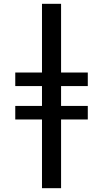

<svg xmlns="http://www.w3.org/2000/svg" viewBox="-20 -843 540 1006"><path d="M200 143V-217H60V-288H200V-392H60V-463H200V-823H300V-463H440V-392H300V-288H440V-217H300V143Z"/></svg>

Font: Iosevka Semibold
Style: Regular
Weight: 600
Monospace: yes
Designer: Belleve Invis
Foundry: Belleve Invis
Version: Version 33.2.3; ttfautohint (v1.8.4)